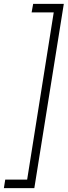

<svg xmlns="http://www.w3.org/2000/svg" viewBox="-85 -760 349 990"><path d="M-58 166H55L192 -696H78L86 -740H244L92 210H-65Z"/></svg>

Font: Georama SemiCondensed Light
Style: Italic
Weight: 300
Width: 4
Italic angle: -9°
Designer: Jean-Baptiste Levee
Foundry: Production Type
Version: Version 1.000